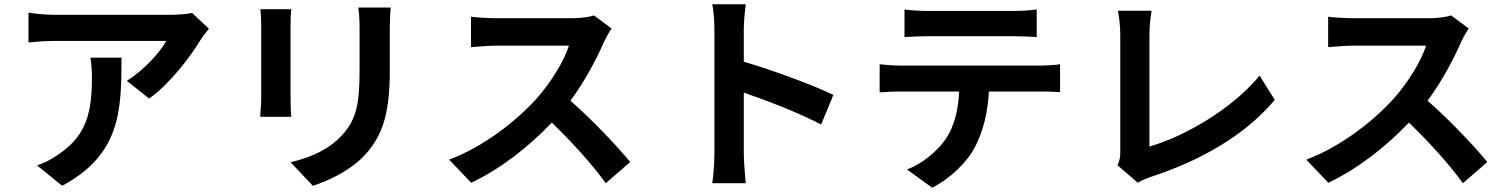

<svg xmlns="http://www.w3.org/2000/svg" viewBox="-20 -811 7040 896"><path d="M955 -677 876 -751C857 -745 802 -742 774 -742H235C193 -742 151 -746 113 -752V-613C160 -617 193 -620 235 -620H756C730 -571 652 -483 572 -434L676 -351C774 -421 869 -547 916 -625C925 -640 944 -664 955 -677ZM547 -542H402C407 -510 409 -483 409 -452C409 -288 385 -182 258 -94C221 -67 185 -50 153 -39L270 56C542 -90 547 -294 547 -542Z M1803 -776H1652C1656 -748 1658 -716 1658 -676V-486C1658 -330 1645 -255 1576 -180C1516 -115 1435 -77 1336 -54L1440 56C1513 33 1617 -16 1683 -88C1757 -170 1799 -263 1799 -478V-676C1799 -716 1801 -748 1803 -776ZM1339 -768H1195C1198 -745 1199 -710 1199 -691V-354C1199 -324 1195 -285 1194 -266H1339C1337 -289 1336 -328 1336 -353V-691C1336 -723 1337 -745 1339 -768Z M2834 -678 2752 -739C2732 -732 2692 -726 2649 -726H2296C2266 -726 2205 -729 2178 -733V-591C2199 -592 2254 -598 2296 -598H2635C2613 -527 2552 -428 2486 -353C2392 -248 2237 -126 2076 -66L2179 42C2316 -23 2449 -127 2555 -239C2649 -148 2742 -46 2807 44L2921 -55C2862 -127 2741 -255 2642 -341C2709 -431 2765 -538 2799 -616C2808 -636 2826 -667 2834 -678Z M3314 -96C3314 -56 3310 4 3304 44H3460C3456 3 3451 -67 3451 -96V-379C3559 -342 3709 -284 3812 -230L3869 -368C3777 -413 3585 -484 3451 -523V-671C3451 -712 3456 -756 3460 -791H3304C3311 -756 3314 -706 3314 -671Z M4201 -767V-638C4232 -640 4274 -642 4309 -642H4710C4745 -642 4784 -640 4818 -638V-767C4784 -762 4744 -760 4710 -760H4308C4275 -760 4234 -762 4201 -767ZM4085 -511V-380C4113 -382 4151 -384 4181 -384H4456C4452 -300 4435 -225 4394 -163C4354 -105 4284 -47 4213 -20L4330 65C4419 20 4496 -58 4531 -127C4567 -197 4589 -281 4595 -384H4836C4864 -384 4902 -383 4927 -381V-511C4901 -507 4857 -505 4836 -505H4181C4150 -505 4115 -508 4085 -511Z M5195 -40 5290 42C5313 27 5335 20 5349 15C5585 -62 5792 -181 5929 -345L5858 -458C5730 -302 5507 -174 5344 -127V-647C5344 -686 5348 -722 5354 -761H5197C5203 -732 5208 -685 5208 -647V-105C5208 -82 5207 -65 5195 -40Z M6834 -678 6752 -739C6732 -732 6692 -726 6649 -726H6296C6266 -726 6205 -729 6178 -733V-591C6199 -592 6254 -598 6296 -598H6635C6613 -527 6552 -428 6486 -353C6392 -248 6237 -126 6076 -66L6179 42C6316 -23 6449 -127 6555 -239C6649 -148 6742 -46 6807 44L6921 -55C6862 -127 6741 -255 6642 -341C6709 -431 6765 -538 6799 -616C6808 -636 6826 -667 6834 -678Z"/></svg>

Font: Noto Sans HK
Style: Bold
Weight: 700
Designer: Ryoko NISHIZUKA 西塚涼子 (kana, bopomofo & ideographs); Paul D. Hunt (Latin, Greek & Cyrillic); Sandoll Communications 산돌커뮤니
Foundry: Adobe
Version: Version 2.002;hotconv 1.0.116;makeotfexe 2.5.65601